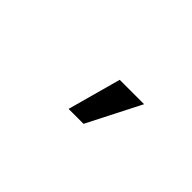

<svg xmlns="http://www.w3.org/2000/svg" viewBox="-9 -799 518 518"><g transform="rotate(45 250.0 -539.5)"><path d="M222 -463 264 -616H357L279 -463Z"/></g></svg>

Font: Rokkitt SemiBold SemiBold
Style: Regular
Weight: 600
Version: Version 3.103